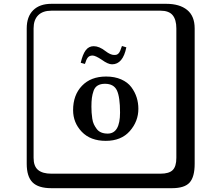

<svg xmlns="http://www.w3.org/2000/svg" viewBox="-20 -774 1140 1006"><path d="M578 -486Q586 -486 591 -487.5Q596 -489 601 -494Q606 -499 610 -508.5Q614 -518 619 -533L642 -526Q624 -437 567 -437Q546 -437 513 -461Q480 -483 465 -483Q449 -483 440.5 -473Q432 -463 425 -439L403 -445Q413 -489 429 -510.5Q445 -532 471 -532Q500 -532 533 -506Q559 -486 578 -486ZM363 -197Q363 -276 409.5 -324.5Q456 -373 536 -373Q581 -373 615 -358Q649 -343 668 -317.5Q687 -292 696 -263.5Q705 -235 705 -204Q705 -138 660 -87Q615 -36 534 -36Q454 -36 408.5 -83.5Q363 -131 363 -197ZM530 -335Q507 -335 492 -326Q477 -317 470.5 -298.5Q464 -280 461.5 -261.5Q459 -243 459 -215Q459 -198 460 -184Q461 -170 463.5 -152.5Q466 -135 472 -122.5Q478 -110 487 -98Q496 -86 510.5 -80Q525 -74 544 -74Q609 -74 609 -184Q609 -266 592.5 -300.5Q576 -335 530 -335ZM249 -718Q204 -718 180 -694Q156 -670 156 -625V53Q156 97 179.5 116.5Q203 136 249 136H821Q866 136 885 117Q904 98 904 53V-625Q904 -671 884.5 -694.5Q865 -718 821 -718ZM1000 84Q1000 153 973.5 182.5Q947 212 881 212H249Q181 212 150.5 181.5Q120 151 120 84V-625Q120 -687 154 -720.5Q188 -754 249 -754H851Q921 -754 960.5 -722Q1000 -690 1000 -625Z"/></svg>

Font: Libertinus Keyboard
Style: Regular
Weight: 700
Designer: Philipp H. Poll
Foundry: Khaled Hosny
Version: Version 6.7